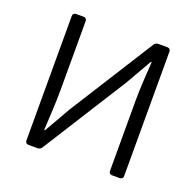

<svg xmlns="http://www.w3.org/2000/svg" viewBox="-113 -742 875 860"><g transform="rotate(20 325.0 -312.0)"><path d="M92.8 -608.4V-15.6C92.8 -5.9 98.6 0 108.4 0H151.4C159.2 0 167 -3.9 170.9 -10.7L423.8 -411.1L496.1 -537.1H500C496.1 -474.6 491.2 -412.1 491.2 -348.6V-15.6C491.2 -5.9 497.1 0 506.8 0H543C552.7 0 558.6 -5.9 558.6 -15.6V-608.4C558.6 -618.2 552.7 -624 543 -624H500C492.2 -624 484.4 -620.1 480.5 -613.3L227.5 -212.9L155.3 -86.9H151.4C154.3 -149.4 159.2 -215.8 159.2 -279.3V-608.4C159.2 -618.2 153.3 -624 143.6 -624H108.4C98.6 -624 92.8 -618.2 92.8 -608.4Z"/></g></svg>

Font: Ed Sans Neue Light
Style: Regular
Weight: 300
Designer: Stephen Hutchings
Version: Version 1.004;PS 001.004;hotconv 1.0.88;makeotf.lib2.5.64775